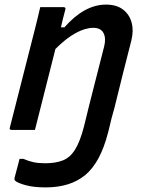

<svg xmlns="http://www.w3.org/2000/svg" viewBox="-20 -565 640 835"><path d="M177 145Q222 145 253.5 132.5Q285 120 306.5 85.5Q328 51 345 -14Q366 -101 388.5 -188.5Q411 -276 433 -363Q442 -399 430 -421.5Q418 -444 386 -444Q351 -444 309.5 -421.5Q268 -399 221 -352Q199 -264 176.5 -176Q154 -88 132 0H31Q19 0 23 -11Q50 -117 77 -223Q104 -329 131 -435Q139 -466 145 -491.5Q151 -517 155 -534H255Q268 -534 264 -523Q259 -504 254 -484.5Q249 -465 245 -446H260Q347 -545 441 -545Q487 -545 515 -523.5Q543 -502 552.5 -466.5Q562 -431 551 -388Q532 -315 514 -242.5Q496 -170 478 -97Q471 -74 465 -50Q459 -26 453 0Q450 9 449 15Q416 142 351 196Q286 250 178 250Q127 250 92 240.5Q57 231 46 221Q41 217 44 206Q49 188 54 168Q59 148 65 126H82Q105 136 126 140.5Q147 145 177 145Z"/></svg>

Font: Recursive Mn Lnr St Med
Style: Italic
Weight: 500
Italic angle: -15°
Monospace: yes
Version: Version 1.079;hotconv 1.0.112;makeotfexe 2.5.65598; ttfautoh